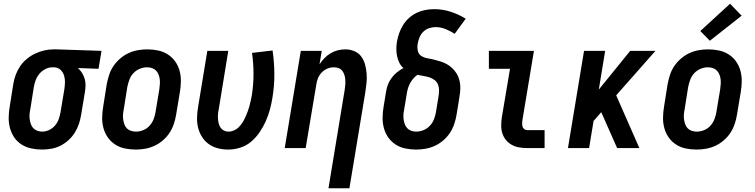

<svg xmlns="http://www.w3.org/2000/svg" viewBox="-20 -792 4040 1027"><path d="M205 8Q176 8 147.5 2Q119 -4 95.5 -19Q72 -34 56.5 -56.5Q41 -79 33.5 -106.5Q26 -134 26.5 -163.5Q27 -193 32 -222L51 -342Q55 -367 64 -391.5Q73 -416 87.5 -437.5Q102 -459 123 -476.5Q144 -494 167.5 -505Q191 -516 216 -522Q241 -528 266 -528Q270 -528 273.5 -528Q277 -528 281 -528L523 -520L507 -424L397 -428Q410 -416 419 -401.5Q428 -387 433 -370Q438 -353 437.5 -334.5Q437 -316 434 -298L414 -178Q410 -153 402 -129Q394 -105 380 -82.5Q366 -60 346 -42Q326 -24 303 -12.5Q280 -1 255 3.5Q230 8 205 8ZM206 -88Q225 -88 243.5 -97Q262 -106 275 -121.5Q288 -137 294.5 -156Q301 -175 304 -193L324 -313Q327 -333 327.5 -352Q328 -371 322.5 -388.5Q317 -406 303.5 -418.5Q290 -431 271 -432H265Q264 -432 262.5 -432Q261 -432 259 -432Q241 -432 222.5 -422.5Q204 -413 191 -397.5Q178 -382 171 -363.5Q164 -345 161 -327L142 -207Q139 -193 138 -179.5Q137 -166 139 -152.5Q141 -139 145.5 -127Q150 -115 158.5 -106Q167 -97 180 -92.5Q193 -88 206 -88Z M706 8Q676 8 647.5 2Q619 -4 596 -19Q573 -34 557 -56.5Q541 -79 533.5 -106.5Q526 -134 526.5 -163.5Q527 -193 532 -222L551 -342Q556 -367 564 -392Q572 -417 587 -439Q602 -461 623 -479Q644 -497 668 -508Q692 -519 717.5 -523.5Q743 -528 767 -528Q797 -528 825.5 -522Q854 -516 877.5 -501Q901 -486 917 -463.5Q933 -441 940.5 -413.5Q948 -386 947.5 -356.5Q947 -327 942 -298L922 -178Q918 -153 909.5 -128Q901 -103 886.5 -81Q872 -59 851 -41Q830 -23 806 -12Q782 -1 756.5 3.5Q731 8 706 8ZM707 -88Q727 -88 746.5 -96Q766 -104 780 -119.5Q794 -135 801.5 -154.5Q809 -174 812 -193L832 -313Q834 -327 835 -341Q836 -355 834.5 -368Q833 -381 828 -393.5Q823 -406 814 -415Q805 -424 792.5 -428Q780 -432 766 -432Q747 -432 727.5 -424Q708 -416 693.5 -400.5Q679 -385 672 -365.5Q665 -346 661 -327L642 -207Q639 -193 638 -179Q637 -165 639 -152Q641 -139 645.5 -126.5Q650 -114 659 -105Q668 -96 681 -92Q694 -88 707 -88Z M1201 8Q1172 8 1145 1Q1118 -6 1096.5 -21.5Q1075 -37 1060.5 -60Q1046 -83 1039.5 -109.5Q1033 -136 1034 -165Q1035 -194 1040 -222L1089 -520H1201L1150 -207Q1147 -194 1146 -181Q1145 -168 1146 -155.5Q1147 -143 1150 -131Q1153 -119 1160 -109Q1167 -99 1178 -93.5Q1189 -88 1202 -88Q1217 -88 1232 -94.5Q1247 -101 1258 -112.5Q1269 -124 1277.5 -137.5Q1286 -151 1292.5 -165.5Q1299 -180 1304.5 -194.5Q1310 -209 1314 -223.5Q1318 -238 1321 -253Q1324 -268 1327 -282Q1336 -340 1336 -397Q1336 -454 1328 -509L1438 -522Q1447 -460 1447.5 -396.5Q1448 -333 1437 -268Q1432 -237 1423.5 -205.5Q1415 -174 1401.5 -143.5Q1388 -113 1368.5 -84.5Q1349 -56 1323 -34Q1297 -12 1264.5 -2Q1232 8 1201 8Z M1737 215 1824 -313Q1826 -327 1827 -340Q1828 -353 1827 -366Q1826 -379 1822 -391.5Q1818 -404 1810.5 -413.5Q1803 -423 1791 -427.5Q1779 -432 1766 -432Q1748 -432 1731 -425Q1714 -418 1701 -404.5Q1688 -391 1681 -374Q1674 -357 1672 -340L1615 0H1503L1589 -520H1701L1689 -448Q1701 -466 1716 -481.5Q1731 -497 1749 -507.5Q1767 -518 1787 -523Q1807 -528 1827 -528Q1852 -528 1875 -518.5Q1898 -509 1912 -490Q1926 -471 1932.5 -447.5Q1939 -424 1941 -399Q1943 -374 1940.5 -348.5Q1938 -323 1934 -298L1849 215Z M2206 8Q2176 8 2147.5 2Q2119 -4 2096 -19Q2073 -34 2057 -56.5Q2041 -79 2033.5 -106.5Q2026 -134 2026.5 -163.5Q2027 -193 2032 -222L2045 -301Q2048 -321 2055 -339.5Q2062 -358 2074.5 -375Q2087 -392 2103 -405Q2119 -418 2138 -428Q2124 -440 2116 -456.5Q2108 -473 2104 -491.5Q2100 -510 2100 -529Q2100 -548 2103 -568Q2107 -591 2115 -614Q2123 -637 2136 -658Q2149 -679 2168 -696Q2187 -713 2209 -723.5Q2231 -734 2255 -738.5Q2279 -743 2302 -743Q2348 -743 2391 -729Q2434 -715 2471 -692L2412 -611Q2389 -626 2363.5 -636.5Q2338 -647 2309 -647Q2292 -647 2274.5 -641Q2257 -635 2244 -622Q2231 -609 2224 -592Q2217 -575 2214 -557Q2211 -538 2215 -520Q2219 -502 2234 -492.5Q2249 -483 2267.5 -480Q2286 -477 2303.5 -472.5Q2321 -468 2338.5 -462.5Q2356 -457 2371.5 -448Q2387 -439 2399.5 -427Q2412 -415 2421.5 -400Q2431 -385 2436 -368Q2441 -351 2442 -332.5Q2443 -314 2440.5 -295Q2438 -276 2435 -257L2422 -178Q2418 -153 2409.5 -128Q2401 -103 2386.5 -81Q2372 -59 2351 -41Q2330 -23 2306 -12Q2282 -1 2256.5 3.5Q2231 8 2206 8ZM2206 -88Q2226 -88 2245.5 -96Q2265 -104 2279.5 -119.5Q2294 -135 2301.5 -154.5Q2309 -174 2312 -193L2325 -272Q2328 -289 2328.5 -306Q2329 -323 2323.5 -338Q2318 -353 2305.5 -363Q2293 -373 2277.5 -378Q2262 -383 2245.5 -385.5Q2229 -388 2213 -392Q2200 -383 2189.5 -370.5Q2179 -358 2172 -344Q2165 -330 2161 -315.5Q2157 -301 2155 -286L2142 -207Q2139 -193 2138 -179.5Q2137 -166 2139 -152.5Q2141 -139 2145.5 -127Q2150 -115 2158.5 -106Q2167 -97 2179.5 -92.5Q2192 -88 2206 -88Z M2800 0Q2778 0 2757 -3.5Q2736 -7 2718 -17Q2700 -27 2687 -42.5Q2674 -58 2667.5 -77.5Q2661 -97 2661 -119Q2661 -141 2664 -163L2708 -424H2595V-520H2836L2774 -147Q2773 -138 2773 -129.5Q2773 -121 2775.5 -113.5Q2778 -106 2785 -101Q2792 -96 2800 -96H2893V0Z M3018 0 3104 -520H3217L3183 -313L3351 -520H3486L3276 -282L3400 0H3281L3196 -192L3155 -145L3131 0Z M3706 8Q3676 8 3647.5 2Q3619 -4 3596 -19Q3573 -34 3557 -56.5Q3541 -79 3533.5 -106.5Q3526 -134 3526.5 -163.5Q3527 -193 3532 -222L3551 -342Q3556 -367 3564 -392Q3572 -417 3587 -439Q3602 -461 3623 -479Q3644 -497 3668 -508Q3692 -519 3717.5 -523.5Q3743 -528 3767 -528Q3797 -528 3825.5 -522Q3854 -516 3877.5 -501Q3901 -486 3917 -463.5Q3933 -441 3940.5 -413.5Q3948 -386 3947.5 -356.5Q3947 -327 3942 -298L3922 -178Q3918 -153 3909.5 -128Q3901 -103 3886.5 -81Q3872 -59 3851 -41Q3830 -23 3806 -12Q3782 -1 3756.5 3.5Q3731 8 3706 8ZM3707 -88Q3727 -88 3746.5 -96Q3766 -104 3780 -119.5Q3794 -135 3801.5 -154.5Q3809 -174 3812 -193L3832 -313Q3834 -327 3835 -341Q3836 -355 3834.5 -368Q3833 -381 3828 -393.5Q3823 -406 3814 -415Q3805 -424 3792.5 -428Q3780 -432 3766 -432Q3747 -432 3727.5 -424Q3708 -416 3693.5 -400.5Q3679 -385 3672 -365.5Q3665 -346 3661 -327L3642 -207Q3639 -193 3638 -179Q3637 -165 3639 -152Q3641 -139 3645.5 -126.5Q3650 -114 3659 -105Q3668 -96 3681 -92Q3694 -88 3707 -88ZM3777 -574 3726 -626 3885 -772 3947 -708Z"/></svg>

Font: Iosevka SS04 Oblique
Style: Bold
Weight: 700
Italic angle: -9°
Monospace: yes
Designer: Belleve Invis
Foundry: Belleve Invis
Version: Version 19.0.0; ttfautohint (v1.8.4)